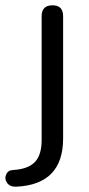

<svg xmlns="http://www.w3.org/2000/svg" viewBox="-78 -513 334 724"><path d="M-17 191Q-40 192 -51 177Q-62 162 -55 145.5Q-48 129 -29 128Q27 125 53 98.5Q79 72 79 15V-452Q79 -493 120 -493Q160 -493 160 -452V9Q160 183 -17 191Z"/></svg>

Font: Nunito
Style: Regular
Weight: 400
Designer: Vernon Adams
Foundry: Vernon Adams
Version: Version 3.602